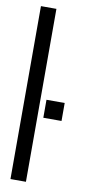

<svg xmlns="http://www.w3.org/2000/svg" viewBox="-88 -795 383 831"><g transform="rotate(10 104.0 -380.0)"><path d="M22 0V-760H90V0ZM116 -286V-365H196V-286Z"/></g></svg>

Font: Commune Nuit Debout
Style: Regular
Weight: 400
Designer: Sébastien Marchal
Foundry: Sébastien Marchal
Version: Version 1.003;PS 1.3;hotconv 1.0.88;makeotf.lib2.5.647800